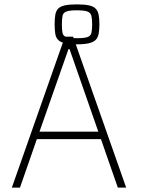

<svg xmlns="http://www.w3.org/2000/svg" viewBox="-20 -855 723 875"><path d="M34 0 276 -688H313L555 0H517L440 -221H148L71 0ZM160 -255H428L297 -631H292ZM330 -653Q296 -653 275.5 -658Q255 -663 245 -673Q235 -683 232 -700.5Q229 -718 229 -744Q229 -770 232 -787.5Q235 -805 245 -815.5Q255 -826 275.5 -830.5Q296 -835 330 -835Q365 -835 385.5 -830.5Q406 -826 416 -815.5Q426 -805 429.5 -787.5Q433 -770 433 -744Q433 -718 429.5 -700.5Q426 -683 416 -673Q406 -663 385.5 -658Q365 -653 330 -653ZM330 -681Q364 -681 378.5 -686Q393 -691 396.5 -704.5Q400 -718 400 -744Q400 -769 396.5 -783Q393 -797 378.5 -802.5Q364 -808 330 -808Q297 -808 282.5 -802.5Q268 -797 265 -783Q262 -769 262 -744Q262 -718 265 -704.5Q268 -691 282.5 -686Q297 -681 330 -681Z"/></svg>

Font: Saira SemiCondensed Thin
Style: Regular
Weight: 250
Width: 4
Designer: Hector Gatti with collaboration of the Omnibus-Type team
Foundry: Omnibus-Type
Version: Version 1.101